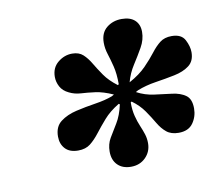

<svg xmlns="http://www.w3.org/2000/svg" viewBox="-56 -828 631 557"><g transform="rotate(-10 259.0 -549.5)"><path d="M288 -336Q263 -336 248.5 -350.5Q234 -365 234 -390Q234 -412 244 -429Q254 -446 267 -467Q280 -488 287 -520L284 -522Q256 -505 239 -485.5Q222 -466 208.5 -448.5Q195 -431 181 -420Q167 -409 145 -409Q120 -409 107 -423Q94 -437 94 -459Q94 -488 113 -502.5Q132 -517 160 -523.5Q188 -530 217.5 -534.5Q247 -539 268 -547L275 -551Q246 -564 223 -567Q200 -570 181.5 -571Q163 -572 147 -580Q130 -588 122.5 -602Q115 -616 115 -631Q115 -658 134 -673.5Q153 -689 176 -689Q196 -689 208 -678Q220 -667 230 -650Q240 -633 253.5 -613.5Q267 -594 291 -576L294 -578Q294 -609 288.5 -631Q283 -653 277.5 -670Q272 -687 272 -704Q272 -733 290.5 -748Q309 -763 335 -763Q360 -763 373.5 -750.5Q387 -738 387 -716Q387 -693 374.5 -671Q362 -649 347.5 -626.5Q333 -604 326 -578Q357 -595 376 -614.5Q395 -634 408 -651Q421 -668 434.5 -678.5Q448 -689 469 -689Q498 -689 508 -669.5Q518 -650 518 -633Q518 -607 501 -594Q484 -581 457 -575.5Q430 -570 400.5 -565.5Q371 -561 346 -551L339 -547Q363 -534 390.5 -530.5Q418 -527 442 -524Q466 -521 481.5 -510Q497 -499 497 -471Q497 -447 483.5 -428Q470 -409 441 -409Q419 -409 405.5 -420Q392 -431 381.5 -449Q371 -467 357.5 -486.5Q344 -506 322 -522L319 -520Q319 -497 323.5 -479.5Q328 -462 334 -448Q340 -434 344 -421.5Q348 -409 348 -395Q348 -370 331 -353Q314 -336 288 -336Z"/></g></svg>

Font: Libre Bodoni
Style: Italic
Weight: 400
Italic angle: -13°
Designer: Pablo Impallari, Rodrigo Fuenzalida
Foundry: Impallari Type
Version: Version 2.005;gftools[0.9.23]